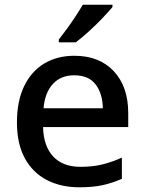

<svg xmlns="http://www.w3.org/2000/svg" viewBox="-20 -786 613 816"><path d="M296 -549Q402 -549 463.5 -483.5Q525 -418 525 -305V-246H163Q165 -165 206 -121Q247 -77 322 -77Q374 -77 414.5 -87Q455 -97 498 -116V-26Q457 -8 416 1Q375 10 317 10Q239 10 179 -21Q119 -52 85.5 -113.5Q52 -175 52 -266Q52 -356 82.5 -419.5Q113 -483 168 -516Q223 -549 296 -549ZM295 -466Q239 -466 205 -429.5Q171 -393 165 -326H417Q416 -388 386.5 -427Q357 -466 295 -466ZM458 -756Q443 -738 415.5 -709Q388 -680 357 -652Q326 -624 302 -606H230V-618Q245 -637 264 -663Q283 -689 301 -716.5Q319 -744 332 -766H458Z"/></svg>

Font: Noto Sans Thaana Medium
Style: Regular
Weight: 500
Designer: David Williams
Foundry: Google Inc.
Version: Version 3.001; ttfautohint (v1.8.4.7-5d5b)